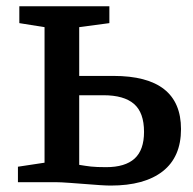

<svg xmlns="http://www.w3.org/2000/svg" viewBox="-20 -575 609 606"><path d="M120.6 -61.5V-489.3L41 -502V-555.2H325.2V-502L230 -489.3V-335.4H337.9Q551.3 -335.4 551.3 -167.5Q551.3 -79.6 493.7 -34.4Q436 10.7 329.6 10.7Q305.7 10.7 243.2 5.4Q231.4 4.4 200.7 2.2Q169.9 0 155.8 0H36.6V-48.8ZM230 -54.7Q250 -51.3 267.3 -49.3Q284.7 -47.4 314.9 -47.4Q375 -47.4 404.8 -74.5Q434.6 -101.6 434.6 -158.7Q434.6 -219.7 402.8 -247.1Q371.1 -274.4 306.6 -274.4H230Z"/></svg>

Font: Merriweather
Style: Regular
Weight: 400
Designer: Eben Sorkin
Foundry: Eben Sorkin
Version: Version 1.584; ttfautohint (v1.6)